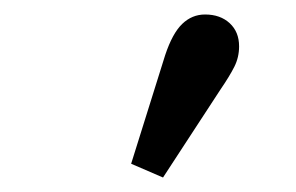

<svg xmlns="http://www.w3.org/2000/svg" viewBox="-20 -799 408 265"><path d="M161 -573 208 -723Q218 -753 231.5 -766Q245 -779 263 -779Q284 -779 297 -767Q310 -755 310 -735Q310 -720 303.5 -707Q297 -694 284 -675L205 -554Z"/></svg>

Font: Source Serif 4 Medium
Style: Regular
Weight: 500
Designer: Frank Grießhammer
Foundry: Adobe Systems Incorporated
Version: Version 4.004;hotconv 1.0.116;makeotfexe 2.5.65601